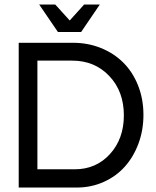

<svg xmlns="http://www.w3.org/2000/svg" viewBox="-20 -842 700 862"><path d="M64 0V-649.9H308.1Q374.5 -649.9 432.9 -626.5Q491.2 -603 533.4 -561Q575.7 -519 599.9 -458.3Q624 -397.5 624 -326.2Q624 -257.8 601.8 -197.8Q579.6 -137.7 540.5 -94Q501.5 -50.3 445.3 -25.1Q389.2 0 324.2 0ZM240.2 -698.2 155.8 -821.8H228L293 -750L357.9 -821.8H428.2L344.2 -698.2ZM147.9 -82H315.9Q411.6 -82 473.9 -150.6Q536.1 -219.2 536.1 -324.2Q536.1 -431.6 470.7 -500.7Q405.3 -569.8 304.2 -569.8H147.9Z"/></svg>

Font: Apfel Grotezk
Style: Regular
Weight: 400
Designer: Luigi Gorlero
Foundry: © 2023, Luigi Gorlero & Collletttivo
Version: Version 2.000;Glyphs 3.2 (3217)